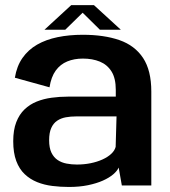

<svg xmlns="http://www.w3.org/2000/svg" viewBox="-20 -736 674 762"><path d="M253.5 6Q295.5 6 329.2 -1Q363 -8 388.2 -19.2Q413.5 -30.5 429.5 -44.2Q445.5 -58 451 -71L463.5 0H580.5V-372.5Q580.5 -456.5 547.8 -506Q515 -555.5 454 -576.8Q393 -598 308.5 -598Q254.5 -598 208.5 -588.5Q162.5 -579 127.2 -558.8Q92 -538.5 69.2 -506Q46.5 -473.5 39 -427.5L176.5 -389.5Q183 -431 201.2 -456Q219.5 -481 247 -492.2Q274.5 -503.5 309 -503.5Q347 -503.5 376.2 -491.5Q405.5 -479.5 422.5 -452.5Q439.5 -425.5 439.5 -379.5V-352.5H249.5Q217 -352.5 185.2 -348.2Q153.5 -344 126 -333Q98.5 -322 77.5 -302Q56.5 -282 44.5 -251Q32.5 -220 32.5 -175.5Q32.5 -129.5 44.5 -97.2Q56.5 -65 78 -44.8Q99.5 -24.5 127.5 -13.2Q155.5 -2 187.8 2Q220 6 253.5 6ZM285 -83Q264 -83 244.2 -86.8Q224.5 -90.5 209 -100.8Q193.5 -111 184.2 -130Q175 -149 175 -179.5Q175 -209.5 183.5 -228.2Q192 -247 207 -257Q222 -267 241.2 -270.5Q260.5 -274 282.5 -274H442.5L439 -153Q435 -138 421.2 -125.2Q407.5 -112.5 386.5 -103Q365.5 -93.5 339.5 -88.2Q313.5 -83 285 -83ZM156.5 -618H239L308 -685.5L376.5 -618H459.5L353 -715.5H262.5Z"/></svg>

Font: Anybody UltraCondensed Thin SemiBold
Style: Regular
Weight: 600
Version: Version 1.111